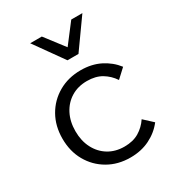

<svg xmlns="http://www.w3.org/2000/svg" viewBox="-185 -873 915 1000"><g transform="rotate(-30 272.5 -372.5)"><path d="M455 -128 508 -79Q474 -35 422.5 -9.5Q371 16 306 16Q231 16 172.5 -18Q114 -52 80.5 -111Q47 -170 47 -246Q47 -322 80.5 -381Q114 -440 173 -474Q232 -508 307 -508Q372 -508 423 -482.5Q474 -457 508 -413L455 -364Q431 -400 395 -421.5Q359 -443 307 -443Q253 -443 212 -418Q171 -393 148 -348.5Q125 -304 125 -246Q125 -188 148 -143.5Q171 -99 212 -74Q253 -49 307 -49Q359 -49 395 -70.5Q431 -92 455 -128ZM150 -761H220L341 -603H276L397 -761H464L340 -587H274Z"/></g></svg>

Font: Wix Madefor Display
Style: Regular
Weight: 400
Designer: Dalton Maag Ltd
Foundry: Dalton Maag Ltd
Version: Version 3.100